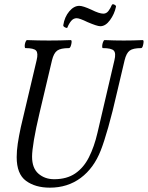

<svg xmlns="http://www.w3.org/2000/svg" viewBox="-20 -853 683 886"><path d="M210 13Q143 13 100 -18.5Q57 -50 57 -128Q57 -157 62 -190.5Q67 -224 76 -266L149 -575Q157 -608 146.5 -619.5Q136 -631 98 -631Q94 -631 94 -640.5Q94 -650 97.5 -659Q101 -668 105 -668Q131 -667 156 -666.5Q181 -666 206 -666Q231 -666 256 -666.5Q281 -667 306 -668Q311 -668 310.5 -659Q310 -650 306.5 -640.5Q303 -631 298 -631Q260 -631 244 -619.5Q228 -608 220 -575L163 -334Q145 -258 136.5 -207Q128 -156 128 -130Q128 -77 157.5 -51.5Q187 -26 230 -26Q288 -26 327 -52.5Q366 -79 390.5 -127.5Q415 -176 430 -241L508 -575Q516 -608 505 -619.5Q494 -631 455 -631Q451 -631 451.5 -640.5Q452 -650 455.5 -659Q459 -668 463 -668Q486 -667 507.5 -666.5Q529 -666 551 -666Q573 -666 594.5 -666.5Q616 -667 638 -668Q643 -668 642.5 -659Q642 -650 639 -640.5Q636 -631 631 -631Q594 -631 578.5 -619.5Q563 -608 555 -575L521 -431Q499 -334 479.5 -265.5Q460 -197 445 -159Q413 -77 352.5 -32Q292 13 210 13ZM291 -726Q290 -722 280.5 -726.5Q271 -731 272 -737Q278 -775 299.5 -800.5Q321 -826 346 -826Q363 -826 402 -808Q438 -790 457 -790Q471 -790 480.5 -802.5Q490 -815 496 -830Q499 -836 508 -831.5Q517 -827 515 -821Q508 -788 487.5 -760Q467 -732 443 -732Q435 -732 420 -737Q405 -742 384 -751Q347 -769 334 -769Q319 -769 308.5 -756.5Q298 -744 291 -726Z"/></svg>

Font: Junicode Two Beta Condensed
Style: Italic
Weight: 400
Width: 3
Italic angle: -9°
Version: Version 1.053; ttfautohint (v1.8.4)